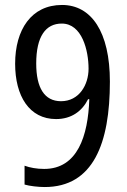

<svg xmlns="http://www.w3.org/2000/svg" viewBox="-20 -744 512 774"><path d="M423 -415C423 -616 348 -724 230 -724C106 -724 41 -624 41 -487C41 -357 98 -264 206 -264C268 -264 311 -296 335 -344H340C335 -197 293 -63 158 -63C128 -63 101 -68 79 -76V0C99 6 135 10 160 10C356 10 423 -166 423 -415ZM229 -649C311 -649 337 -540 337 -467C337 -402 299 -336 226 -336C159 -336 126 -390 126 -488C126 -597 164 -649 229 -649Z"/></svg>

Font: Noto Sans Myanmar UI Condensed
Style: Regular
Weight: 400
Width: 3
Designer: Monotype Design Team
Foundry: Monotype Imaging Inc.
Version: Version 2.103